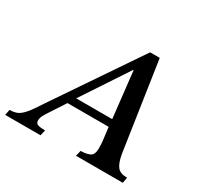

<svg xmlns="http://www.w3.org/2000/svg" viewBox="-201 -831 1034 1002"><g transform="rotate(30 315.5 -330.5)"><path d="M154 0H-59L-52 -34Q-25 -34 -6 -42.5Q13 -51 34.5 -76.5Q56 -102 89 -154L433 -661H491L571 -125Q580 -76 597.5 -55Q615 -34 656 -34L650 0H368L376 -34Q407 -34 429.5 -43.5Q452 -53 452 -92Q452 -117 450 -136L440 -216H192L130 -121Q120 -106 112 -91Q104 -76 104 -61Q104 -45 116.5 -39.5Q129 -34 162 -34ZM219 -260H436L405 -537H402Z"/></g></svg>

Font: STIX Two Text Medium
Style: Italic
Weight: 500
Italic angle: -12°
Designer: Ross Mills, John Hudson & Paul Hanslow, Tiro Typeworks Ltd; with prior portions MicroPress Inc. and Coen Hoffman, Elsevi
Foundry: Tiro Typeworks Ltd
Version: Version 2.13 b171